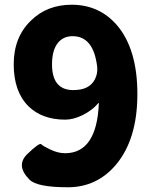

<svg xmlns="http://www.w3.org/2000/svg" viewBox="-20 -778 649 812"><path d="M267 14Q137 14 105 -18Q45 -78 96 -127Q147 -176 154.5 -168Q162 -160 192 -146Q225 -130 255 -130Q389 -130 398 -340Q398 -345 395 -341Q371 -312 329 -291Q290 -272 256 -272Q158 -272 100 -329Q38 -391 38 -506Q38 -621 111 -691Q179 -758 283 -758Q400 -758 475 -671Q561 -570 561 -380Q561 -190 471 -82Q390 14 267 14ZM290 -397Q358 -397 381 -442Q394 -467 391 -495Q376 -625 287 -625Q249 -625 226 -598Q200 -567 200 -506Q200 -397 290 -397Z"/></svg>

Font: Resource Han Rounded TW Heavy
Style: Regular
Weight: 900
Designer: Cyano Hao (round all glyphs); Ryoko NISHIZUKA 西塚涼子 (kana, bopomofo & ideographs); Paul D. Hunt (Latin, Greek & Cyrillic)
Foundry: Cyano Hao
Version: 0.990